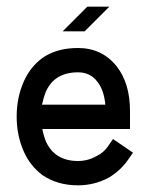

<svg xmlns="http://www.w3.org/2000/svg" viewBox="-20 -556 449 576"><path d="M234 -462 308 -536H242L168 -462ZM214 0Q263 0 306 -23Q340 -43 363 -75L379 -98L319 -139L304 -117Q291 -98 270 -88Q244 -73 214 -73Q145 -73 118 -131Q111 -148 107 -169H370V-223Q370 -306 330 -357Q286 -412 214 -412Q150 -412 107 -382Q71 -355 52 -313Q30 -264 30 -206Q30 -149 52 -100Q71 -58 107 -31Q152 0 214 0ZM296 -242H106Q111 -265 118 -282Q144 -339 214 -339Q251 -339 272 -311Q292 -286 296 -242Z"/></svg>

Font: Venice Serif Bold
Style: Regular
Weight: 700
Designer: Bruno Pierini
Foundry: Unio | Creative Solutions
Version: Version 1.000;PS 001.000;hotconv 1.0.70;makeotf.lib2.5.58329